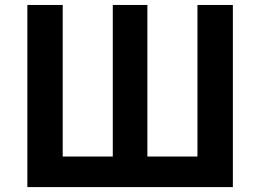

<svg xmlns="http://www.w3.org/2000/svg" viewBox="-20 -761 1058 781"><path d="M91.3 0V-740.8H235.1V-124.3H438.8V-740.8H579.5V-124.3H783.2V-740.8H927.2V0Z"/></svg>

Font: Noto Sans TC Thin
Style: Regular
Weight: 100
Designer: Ryoko NISHIZUKA 西塚涼子 (kana, bopomofo & ideographs); Paul D. Hunt (Latin, Greek & Cyrillic); Sandoll Communications 산돌커뮤니
Foundry: Adobe
Version: Version 2.004-H2;hotconv 1.0.118;makeotfexe 2.5.65603